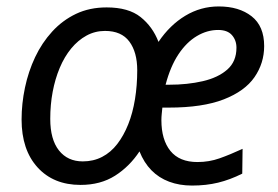

<svg xmlns="http://www.w3.org/2000/svg" viewBox="-20 -566 864 596"><path d="M230 8Q146 8 96.5 -46.5Q47 -101 47 -195Q47 -244 57.5 -294Q68 -344 89 -388.5Q110 -433 142 -468Q174 -503 216 -523Q258 -543 311 -543Q379 -543 416.5 -513Q454 -483 472 -436Q507 -488 555 -517Q603 -546 659 -546Q722 -546 761 -515.5Q800 -485 800 -423Q800 -370 770 -326.5Q740 -283 674.5 -257.5Q609 -232 504 -232H484Q483 -222 482 -212Q481 -202 481 -193Q481 -132 509 -97.5Q537 -63 593 -63Q629 -63 661.5 -74.5Q694 -86 733 -104L732 -27Q694 -8 657 1Q620 10 576 10Q537 10 505 -2Q473 -14 450 -37.5Q427 -61 413 -96Q382 -49 337 -20.5Q292 8 230 8ZM237 -65Q270 -65 297 -79Q324 -93 344 -119Q364 -145 378 -180Q392 -215 399 -258Q406 -301 406 -348Q406 -404 381.5 -437Q357 -470 306 -470Q275 -470 248.5 -455.5Q222 -441 201 -415.5Q180 -390 165.5 -355.5Q151 -321 143.5 -281Q136 -241 136 -197Q136 -133 163 -99Q190 -65 237 -65ZM505 -303Q562 -303 609.5 -314Q657 -325 685.5 -350Q714 -375 714 -418Q714 -441 700 -457Q686 -473 657 -473Q623 -473 591 -454Q559 -435 534 -397.5Q509 -360 494 -303Z"/></svg>

Font: Noto Sans Display
Style: Italic
Weight: 400
Italic angle: -12°
Designer: Monotype Design Team
Foundry: Monotype Imaging Inc.
Version: Version 2.003